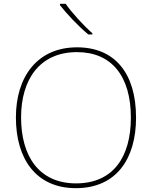

<svg xmlns="http://www.w3.org/2000/svg" viewBox="-20 -972 794 1002"><path d="M323 -952H293V-945C328 -900 388 -836 441 -792H462V-798C417 -838 352 -909 323 -952ZM690 -358C690 -590 579 -725 382 -725C177 -725 63 -574 63 -359C63 -143 168 10 376 10C587 10 690 -143 690 -358ZM90 -359C90 -556 186 -700 382 -700C562 -700 663 -575 663 -358C663 -156 573 -15 377 -15C182 -15 90 -159 90 -359Z"/></svg>

Font: Noto Sans Lao UI Thin
Style: Regular
Weight: 100
Designer: Monotype Design Team
Foundry: Monotype Imaging Inc.
Version: Version 2.000